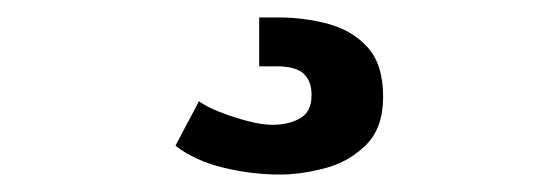

<svg xmlns="http://www.w3.org/2000/svg" viewBox="-20 11 640 220"><path d="M301 211Q268 211 235.5 203Q203 195 181 178L208 127Q216 133 231 139Q246 145 263 149.5Q280 154 292 154Q311 154 324 146.5Q337 139 337 120Q337 104 328 95.5Q319 87 297 87H277V31H299Q329 31 356.5 38.5Q384 46 401.5 65.5Q419 85 419 122Q419 158 399 177.5Q379 197 351.5 204Q324 211 301 211Z"/></svg>

Font: Chivo Mono ExtraBold
Style: Regular
Weight: 800
Monospace: yes
Designer: Hector Gatti
Foundry: Omnibus-Type
Version: Version 1.008